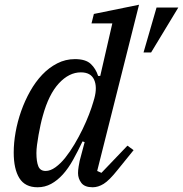

<svg xmlns="http://www.w3.org/2000/svg" viewBox="-20 -780 774 812"><path d="M139 12Q86 12 62 -26.5Q38 -65 38 -135Q38 -176 46 -221Q54 -266 69.5 -310Q85 -354 107.5 -394Q130 -434 158.5 -464Q187 -494 222 -512Q257 -530 297 -530Q342 -530 363.5 -510Q385 -490 395 -459H404L455 -681H367L377 -721L568 -760L391 -57L409 -49L519 -164L545 -145L477 -61Q442 -17 418.5 -2.5Q395 12 372 12Q338 12 324 -6.5Q310 -25 310 -48Q310 -60 312.5 -75.5Q315 -91 317 -100L338 -179L329 -182Q309 -140 289 -104Q269 -68 246 -42.5Q223 -17 196.5 -2.5Q170 12 139 12ZM173 -57Q193 -57 214.5 -72.5Q236 -88 256 -113Q276 -138 295 -170Q314 -202 329.5 -234Q345 -266 356.5 -296Q368 -326 374 -347L379 -364Q392 -412 378 -443Q364 -474 322 -474Q272 -474 229 -427.5Q186 -381 161 -290Q156 -273 151.5 -252Q147 -231 143 -209Q139 -187 136.5 -167Q134 -147 134 -133Q134 -97 142 -77Q150 -57 173 -57ZM642 -748H734L619 -558H587Z"/></svg>

Font: IBM Plex Serif Text
Style: Italic
Weight: 450
Italic angle: -14°
Designer: Mike Abbink, Paul van der Laan, Pieter van Rosmalen
Foundry: Bold Monday
Version: Version 3.001